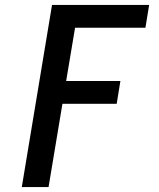

<svg xmlns="http://www.w3.org/2000/svg" viewBox="-20 -755 640 775"><path d="M68 0 190 -735H582L567 -643H283L247 -428H466L451 -336H232L176 0Z"/></svg>

Font: Iosevka SS04 Semibold Extended
Style: Italic
Weight: 600
Width: 7
Italic angle: -9°
Monospace: yes
Designer: Belleve Invis
Foundry: Belleve Invis
Version: Version 19.0.0; ttfautohint (v1.8.4)